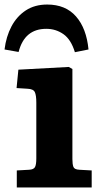

<svg xmlns="http://www.w3.org/2000/svg" viewBox="-28 -826 452 846"><path d="M46 0V-75L100 -78Q120 -79 126 -89.5Q132 -100 132 -128V-374Q132 -406 125.5 -420Q119 -434 93 -435L45 -438L53 -519L275 -531L291 -522V-125Q291 -102 295.5 -90.5Q300 -79 322 -78L376 -75V0ZM180 -806Q261 -806 307 -753.5Q353 -701 362 -608L302 -596Q285 -652 251.5 -675.5Q218 -699 176 -699Q80 -699 54 -597L-8 -608Q-1 -665 22.5 -709.5Q46 -754 85.5 -780Q125 -806 180 -806Z"/></svg>

Font: Literata 7pt
Style: Bold
Weight: 700
Designer: Latin by Veronika Burian and Jose Scaglione. Greek by Irene Vlachou. Cyrillic by Vera Evstafieva.
Foundry: TypeTogether
Version: Version 3.002